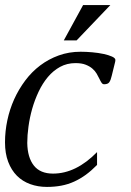

<svg xmlns="http://www.w3.org/2000/svg" viewBox="-20 -736 524 767"><path d="M281.7 -483.9Q247.6 -483.9 220 -468.8Q192.4 -453.6 171.1 -428.2Q149.9 -402.8 134.3 -369.9Q118.7 -336.9 108.6 -301.5Q98.6 -266.1 93.8 -230.7Q88.9 -195.3 88.9 -165Q89.8 -106.9 115.2 -74.7Q140.6 -42.5 191.9 -42.5Q283.7 -42.5 367.7 -128.4V-77.1Q345.2 -54.2 322.8 -37.8Q300.3 -21.5 276.1 -10.5Q252 0.5 225.1 5.6Q198.2 10.7 167.5 10.7Q131.3 10.7 100.6 -0.5Q69.8 -11.7 47.6 -33.9Q25.4 -56.2 12.7 -89.6Q0 -123 0 -167.5Q0 -211.4 9.3 -255.4Q18.6 -299.3 36.6 -339.4Q54.7 -379.4 80.8 -414.3Q106.9 -449.2 140.6 -474.6Q174.3 -500 214.8 -514.6Q255.4 -529.3 302.2 -529.3Q324.2 -529.3 348.6 -527.1Q373 -524.9 393.6 -520.5Q414.1 -516.1 427.5 -510Q440.9 -503.9 440.9 -496.6Q440.9 -491.7 439.5 -486.8L426.3 -433.1Q422.4 -416 416.7 -407.7Q411.1 -399.4 396 -399.4Q389.6 -399.4 385.5 -405.8Q381.3 -412.1 377 -421.4Q372.6 -430.7 366.2 -441.7Q359.9 -452.6 349.1 -461.9Q338.4 -471.2 322.3 -477.5Q306.2 -483.9 281.7 -483.9ZM312 -715.8H420.9L286.1 -574.7H234.9Z"/></svg>

Font: Arian Grqi
Style: Italic
Weight: 400
Italic angle: -15°
Designer: Ruben Hakobyan (Tarumian)
Foundry: Ruben Hakobyan (Tarumian)
Version: Version 1.002